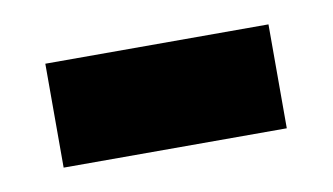

<svg xmlns="http://www.w3.org/2000/svg" viewBox="-31 -379 385 222"><g transform="rotate(-10 161.0 -268.0)"><path d="M30 -207V-329H292V-207Z"/></g></svg>

Font: Noto Sans Balinese
Style: Regular
Weight: 400
Designer: Aditya Bayu, David Williams
Foundry: David Williams
Version: Version 2.003